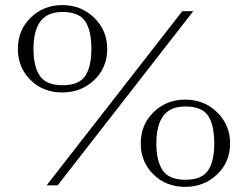

<svg xmlns="http://www.w3.org/2000/svg" viewBox="-20 -725 969 750"><path d="M162.1 -1 691.9 -681.2H734.9L205.1 -1ZM49.8 -534.2Q49.8 -607.4 100.1 -656.2Q150.4 -705.1 223.1 -705.1Q297.9 -705.1 348.4 -655.3Q398.9 -605.5 398.9 -534.2Q398.9 -460.4 347.9 -412.1Q296.9 -363.8 223.1 -363.8Q148.4 -363.8 99.1 -412.6Q49.8 -461.4 49.8 -534.2ZM110.8 -534.2Q110.8 -464.8 135.7 -428.5Q160.6 -392.1 224.1 -392.1Q287.6 -392.1 312.3 -427.5Q336.9 -462.9 336.9 -534.2Q336.9 -607.4 312.3 -642.8Q287.6 -678.2 224.1 -678.2Q165 -678.2 137.9 -641.6Q110.8 -605 110.8 -534.2ZM529.8 -165Q529.8 -238.3 580.1 -287.1Q630.4 -335.9 703.1 -335.9Q777.8 -335.9 828.4 -286.1Q878.9 -236.3 878.9 -165Q878.9 -91.8 827.9 -43.5Q776.9 4.9 703.1 4.9Q628.4 4.9 579.1 -43.9Q529.8 -92.8 529.8 -165ZM590.8 -165Q590.8 -95.7 615.7 -59.3Q640.6 -22.9 704.1 -22.9Q767.6 -22.9 792.2 -58.3Q816.9 -93.8 816.9 -165Q816.9 -238.3 792.2 -273.7Q767.6 -309.1 704.1 -309.1Q645 -309.1 617.9 -272.5Q590.8 -235.8 590.8 -165Z"/></svg>

Font: Messapia
Style: Regular
Weight: 400
Designer: Luca Marsano
Foundry: Collletttivo
Version: Version 1.000;FEAKit 1.0